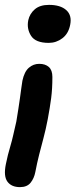

<svg xmlns="http://www.w3.org/2000/svg" viewBox="-20 -524 331 788"><path d="M62 244Q27 244 10.5 221.5Q-6 199 4 150Q8 130 12.5 112Q17 94 23 74Q29 54 34.5 29.5Q40 5 47 -25Q52 -54 55.5 -78Q59 -102 62 -122Q65 -142 67 -159Q69 -176 72 -193Q80 -230 98.5 -246Q117 -262 141 -262Q166 -262 180.5 -249Q195 -236 195 -208Q195 -160 190 -121.5Q185 -83 176 -35Q168 7 158.5 42.5Q149 78 140.5 111.5Q132 145 125 182Q120 208 105.5 226Q91 244 62 244ZM180 -348Q126 -348 107.5 -377Q89 -406 96 -441Q102 -468 123 -486Q144 -504 181 -504Q228 -504 252 -482.5Q276 -461 268 -422Q261 -386 236 -367Q211 -348 180 -348Z"/></svg>

Font: Shantell Sans SemiBold
Style: Italic
Weight: 600
Italic angle: -11°
Designer: Stephen Nixon, Anya Danilova, Shantell Martin
Foundry: Arrow Type
Version: Version 1.011;[c5ecc13dd]